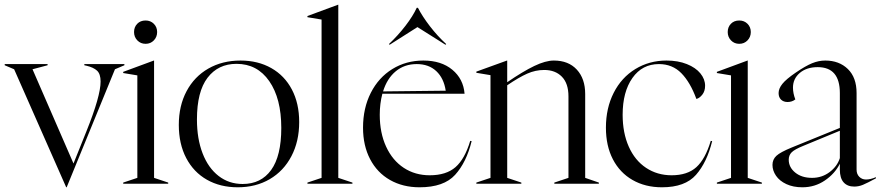

<svg xmlns="http://www.w3.org/2000/svg" viewBox="-40 -780 3738 815"><path d="M20 -486 -20 -503V-508H162V-503L98 -486L272 -86L327 -223Q387 -372 387 -434Q387 -466 372 -480Q357 -494 327 -501L318 -503V-508H488V-503L448 -486L243 15H241Z M483 -5 543 -25V-460L483 -470V-475L613 -523H614V-25L674 -5V0H483ZM529 -644Q529 -665 542.5 -679Q556 -693 578 -693Q599 -693 613 -679Q627 -665 627 -644Q627 -623 613 -608.5Q599 -594 578 -594Q557 -594 543 -608.5Q529 -623 529 -644Z M719 -250Q719 -331 752 -393Q785 -455 844.5 -489Q904 -523 981 -523Q1055 -523 1111.5 -491Q1168 -459 1199 -400Q1230 -341 1230 -262Q1230 -180 1197 -117Q1164 -54 1105 -19.5Q1046 15 969 15Q895 15 838.5 -17Q782 -49 750.5 -109Q719 -169 719 -250ZM990 1Q1068 1 1111 -58.5Q1154 -118 1154 -237Q1154 -362 1103 -435.5Q1052 -509 964 -509Q886 -509 841 -450Q796 -391 796 -273Q796 -191 820 -129Q844 -67 888 -33Q932 1 990 1Z M1265 -5 1325 -25V-697L1265 -707V-712L1395 -760H1396V-25L1456 -5V0H1265Z M1501 -238Q1501 -321 1534 -386Q1567 -451 1625.5 -487Q1684 -523 1757 -523Q1833 -523 1880 -484Q1927 -445 1932 -382H1583Q1572 -340 1572 -293Q1572 -216 1599 -157.5Q1626 -99 1674 -67.5Q1722 -36 1784 -36Q1854 -36 1893.5 -70.5Q1933 -105 1956 -182L1962 -181Q1940 -91 1892 -38Q1844 15 1741 15Q1670 15 1615.5 -16Q1561 -47 1531 -104.5Q1501 -162 1501 -238ZM1852 -395Q1844 -448 1812 -478Q1780 -508 1729 -508Q1677 -508 1640 -477.5Q1603 -447 1586 -392ZM1614 -590 1611 -593Q1650 -630 1681.5 -671Q1713 -712 1729 -747H1734Q1753 -710 1785 -668.5Q1817 -627 1854 -593L1851 -590L1732 -665Z M1982 -5 2042 -25V-461L1982 -471V-476L2112 -523H2113V-431Q2180 -477 2228 -500Q2276 -523 2311 -523Q2373 -523 2408.5 -484.5Q2444 -446 2444 -381V-25L2502 -5V0H2313V-5L2373 -25V-371Q2373 -426 2345 -454.5Q2317 -483 2270 -483Q2233 -483 2198 -467.5Q2163 -452 2113 -418V-25L2173 -5V0H1982Z M2532 -238Q2532 -321 2565 -386Q2598 -451 2657 -487Q2716 -523 2789 -523Q2838 -523 2875.5 -508Q2913 -493 2933 -468.5Q2953 -444 2953 -416Q2953 -393 2941 -378Q2929 -363 2916 -360Q2890 -431 2852 -469.5Q2814 -508 2757 -508Q2686 -508 2644.5 -449Q2603 -390 2603 -293Q2603 -216 2629 -157.5Q2655 -99 2702.5 -67.5Q2750 -36 2811 -36Q2878 -36 2916 -70.5Q2954 -105 2977 -182L2983 -181Q2961 -91 2914.5 -38Q2868 15 2770 15Q2699 15 2645 -16Q2591 -47 2561.5 -104Q2532 -161 2532 -238Z M3003 -5 3063 -25V-460L3003 -470V-475L3133 -523H3134V-25L3194 -5V0H3003ZM3049 -644Q3049 -665 3062.5 -679Q3076 -693 3098 -693Q3119 -693 3133 -679Q3147 -665 3147 -644Q3147 -623 3133 -608.5Q3119 -594 3098 -594Q3077 -594 3063 -608.5Q3049 -623 3049 -644Z M3239 -80Q3239 -103 3255.5 -118.5Q3272 -134 3321 -154L3525 -237V-385Q3525 -495 3431 -495Q3384 -495 3355 -470.5Q3326 -446 3326 -408Q3326 -384 3336 -358Q3322 -347 3303 -347Q3286 -347 3275.5 -357Q3265 -367 3265 -385Q3265 -404 3281 -424Q3297 -444 3338 -472Q3379 -500 3407 -511.5Q3435 -523 3463 -523Q3522 -523 3559 -487Q3596 -451 3596 -385V-60Q3596 -41 3607.5 -29.5Q3619 -18 3636 -18Q3655 -18 3678 -28V-23Q3641 -3 3623 4.5Q3605 12 3586 12Q3557 12 3541 -6Q3525 -24 3525 -60V-85Q3504 -43 3461.5 -14Q3419 15 3366 15Q3327 15 3298 1.5Q3269 -12 3254 -34Q3239 -56 3239 -80ZM3407 -25Q3449 -25 3481.5 -49.5Q3514 -74 3525 -109V-225L3370 -161Q3333 -146 3320.5 -133.5Q3308 -121 3308 -102Q3308 -70 3335.5 -47.5Q3363 -25 3407 -25Z"/></svg>

Font: Nyght Serif Light
Style: Regular
Weight: 300
Designer: Maksym Kobuzan
Version: Version 0.410